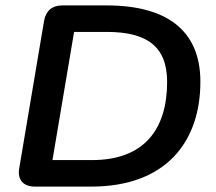

<svg xmlns="http://www.w3.org/2000/svg" viewBox="-20 -690 798 710"><path d="M109 0H318C590 0 721 -162 721 -388C721 -578 596 -670 374 -670H211C173 -670 150 -651 143 -613L51 -67C44 -25 66 0 109 0ZM320 -98H174L254 -572H374C523 -572 598 -519 598 -387C598 -214 515 -98 320 -98Z"/></svg>

Font: SN Pro Semibold
Style: Italic
Weight: 600
Italic angle: -9°
Designer: Tobias Whetton
Foundry: Supernotes
Version: Version 1.001;Glyphs 3.2 (3249)